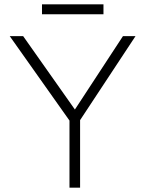

<svg xmlns="http://www.w3.org/2000/svg" viewBox="-20 -867 671 887"><path d="M301 0V-310L25 -700H87L326 -361L548 -700H606L350 -312V0ZM174 -801V-847H458V-801Z"/></svg>

Font: Lexend Deca ExtraLight
Style: Regular
Weight: 200
Designer: Bonnie Shaver-Troup, Thomas Jockin
Foundry: Lexend
Version: Version 1.008; ttfautohint (v1.8.4.7-5d5b)